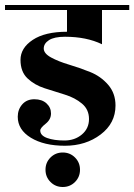

<svg xmlns="http://www.w3.org/2000/svg" viewBox="-40 -580 537 768"><path d="M-20 -540V-560H477V-540H368V-403Q306 -433 220 -433Q177 -433 156 -419.5Q135 -406 135 -386Q135 -366 164.5 -350Q194 -334 236 -321.5Q278 -309 320.5 -292Q363 -275 392.5 -241Q422 -207 422 -158Q422 -87 362.5 -42Q303 3 219.5 3Q136 3 83.5 -29Q31 -61 31 -113Q31 -142 49 -162.5Q67 -183 97.5 -183Q128 -183 146 -166.5Q164 -150 164 -126Q164 -102 142.5 -85Q121 -68 121 -58Q121 -38 148.5 -28Q176 -18 217.5 -18Q259 -18 287.5 -42Q316 -66 316 -104Q316 -142 288 -165.5Q260 -189 219.5 -201.5Q179 -214 138.5 -227Q98 -240 70 -266.5Q42 -293 42 -340.5Q42 -388 91 -420.5Q140 -453 228 -453V-540ZM260 50Q280 70 280 99Q280 128 260 148Q240 168 211 168Q182 168 162 148Q142 128 142 99Q142 70 162 50Q182 30 211 30Q240 30 260 50Z"/></svg>

Font: Rozha One
Style: Regular
Weight: 400
Designer: Tim Donaldson, Indian Type Foundry
Foundry: Indian Type Foundry
Version: Version 1.301;PS 1.0;hotconv 1.0.78;makeotf.lib2.5.61930; tt